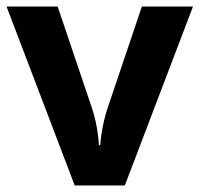

<svg xmlns="http://www.w3.org/2000/svg" viewBox="-20 -566 609 586"><path d="M208 0 0 -546H156L261 -235Q267 -217 271.5 -197Q276 -177 278.5 -158Q281 -139 282 -123H286Q287 -140 290 -159Q293 -178 297.5 -197.5Q302 -217 308 -235L413 -546H569L361 0Z"/></svg>

Font: Noto Sans Gujarati
Style: Regular
Weight: 400
Designer: Jelle Bosma - Monotype Design Team, Universal Thirst
Foundry: Monotype Imaging Inc.
Version: Version 2.102